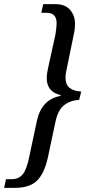

<svg xmlns="http://www.w3.org/2000/svg" viewBox="-67 -780 432 929"><path d="M-38 87H-11Q24 87 43 63.5Q62 40 74 -19L111 -193Q133 -299 226 -316V-320Q159 -335 159 -404Q159 -420 165 -448L201 -612Q207 -648 207 -667Q207 -718 159 -718H133L142 -760H201Q248 -760 272 -732.5Q296 -705 296 -664Q296 -641 291 -618L255 -443Q250 -421 250 -406Q250 -370 270 -354.5Q290 -339 326 -337L316 -297Q272 -294 242.5 -270.5Q213 -247 201 -189L164 -15Q147 60 111.5 94.5Q76 129 5 129H-47Z"/></svg>

Font: Noto Serif Cond
Style: Italic
Weight: 400
Width: 3
Italic angle: -12°
Designer: Monotype Design Team
Foundry: Monotype Imaging Inc.
Version: Version 1.001